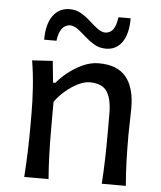

<svg xmlns="http://www.w3.org/2000/svg" viewBox="-54 -818 725 865"><g transform="rotate(5 308.5 -385.5)"><path d="M87.9 0Q91.8 -58.1 93.8 -112.3Q95.7 -166.5 95.7 -231.9V-284.7Q95.7 -342.8 91.6 -404.3Q87.4 -465.8 77.6 -526.4L170.4 -532.2L180.2 -434.6H190.4Q210.4 -459 240.7 -483.2Q271 -507.3 306.6 -523.4Q342.3 -539.6 377.9 -539.6Q462.4 -539.6 502 -491.5Q541.5 -443.4 541.5 -351.1Q541.5 -316.9 540.3 -286.4Q539.1 -255.9 539.1 -231.9Q539.1 -166.5 540.8 -112.3Q542.5 -58.1 547.4 0H438.5Q442.4 -58.1 443.8 -111.8Q445.3 -165.5 445.3 -227.5V-317.4Q445.3 -383.8 423.3 -417.2Q401.4 -450.7 344.2 -450.7Q321.8 -450.7 293.5 -437Q265.1 -423.3 237.8 -400.4Q210.4 -377.4 189.9 -349.1V-227.5Q189.9 -165.5 191.7 -111.8Q193.4 -58.1 197.8 0ZM403.8 -607.9Q374.5 -607.9 351.6 -621.3Q328.6 -634.8 309.1 -652.3Q289.6 -669.9 271.5 -683.8Q253.4 -697.8 233.4 -698.7Q187.5 -695.3 179.2 -624H123.5Q123.5 -695.3 151.4 -733.2Q179.2 -771 226.6 -771Q255.4 -771 278.3 -757.6Q301.3 -744.1 320.6 -726.3Q339.8 -708.5 358.2 -694.6Q376.5 -680.7 395.5 -679.7Q419.4 -681.6 431.4 -700Q443.4 -718.3 448.2 -753.9H503.4Q503.4 -683.1 476.8 -645.5Q450.2 -607.9 403.8 -607.9Z"/></g></svg>

Font: Pinar-DS2-FD Medium
Style: Regular
Weight: 500
Designer: Amin Abedi
Version: Version 3.000